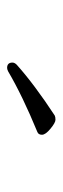

<svg xmlns="http://www.w3.org/2000/svg" viewBox="162 -912 176 540"><g transform="rotate(90 250.0 -642.0)"><path d="M351 -659Q249 -617 181 -577Q175 -574 171 -574Q156 -574 156 -589Q156 -595 162 -601Q218 -651 305 -708Q309 -710 317 -710Q325 -710 342 -696Q359 -682 359 -672Q359 -662 351 -659Z"/></g></svg>

Font: LXGW WenKai Lite Light
Style: Regular
Weight: 300
Designer: LXGW / Fontworks Inc.
Foundry: LXGW / Fontworks Inc.
Version: Version 1.511; March 25, 2025